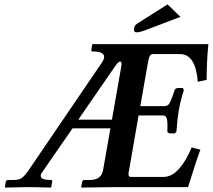

<svg xmlns="http://www.w3.org/2000/svg" viewBox="-20 -845 960 866"><path d="M333 -305.2H484.9L526.9 -544.9Q527.8 -551.3 528.3 -556.2Q528.3 -567.4 522 -567.4Q513.7 -567.4 499 -545.9ZM495.1 -1 347.2 1 346.2 -1 350.1 -22.9Q352.1 -32.7 358.9 -33.2H384.8Q436.5 -33.2 444.8 -77.1L478 -266.1H307.1L169.9 -67.9Q163.1 -58.6 163.6 -51.3Q163.6 -32.7 210.9 -33.2Q215.8 -33.2 215.8 -26.9L210.9 -1L209 1Q137.2 -1 100.1 -1Q100.1 -1 3.9 1L2 -1L5.9 -24.9Q7.8 -32.7 17.1 -33.2H39.1Q62 -33.2 74 -39.6Q85.9 -45.9 104 -69.8L439 -562Q449.7 -577.6 449.7 -588.4Q449.7 -612.8 397.9 -612.8Q390.1 -612.8 392.1 -620.1L396 -645L397.9 -646H609.9H919.9Q912.1 -569.8 912.1 -484.9L872.1 -476.1Q862.3 -601.1 792 -601.1H668Q654.8 -601.1 648.9 -571.8L612.8 -366.2H722.2Q730 -366.2 736.6 -370.6Q743.2 -375 748.5 -387Q753.9 -398.9 756.8 -407.5Q759.8 -416 767.1 -437Q770 -448.2 785.2 -448.2H805.2L809.1 -438Q793 -387.2 786.1 -345.2Q780.3 -312 775.9 -252L769 -243.2H748Q742.2 -243.2 738 -246.6Q733.9 -250 734.9 -252.9Q735.4 -277.3 735.4 -280.3Q735.4 -302.2 731.2 -313.2Q727.1 -324.2 714.8 -324.2H605L562 -76.2Q559.6 -66.4 559.6 -59.6Q559.6 -46.9 569.8 -46.9H716.8Q754.9 -46.9 787.8 -84Q820.8 -121.1 844.2 -180.2L883.8 -169.9Q866.7 -125 828.1 -1ZM735.8 -825.2 793.9 -769 641.1 -710.9Q610.4 -698.7 596.2 -699.2Q584 -699.2 584 -710.9V-713.9Q585.9 -731 599.1 -738.8Z"/></svg>

Font: Linux Libertine
Style: Semibold Italic
Weight: 600
Italic angle: -11.5°
Designer: Philipp H. Poll
Foundry: Philipp H. Poll
Version: Version 5.1.2 ; ttfautohint (v0.9)